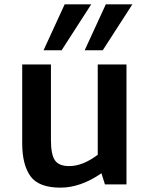

<svg xmlns="http://www.w3.org/2000/svg" viewBox="-20 -847 687 882"><path d="M82 0ZM561 -551V0H462L446 -51Q350 15 258 15Q158 15 120 -37.5Q82 -90 82 -189V-551H214V-204Q214 -138 232 -111Q250 -84 298 -84Q360 -84 429 -136V-551ZM277 -827H399L263 -616H180ZM466 -827H588L452 -616H369Z"/></svg>

Font: MartelSansBold
Style: Bold
Weight: 700
Designer: Dan Reynolds and Mathieu Réguer
Foundry: Dan Reynolds and Mathieu Réguer
Version: Version 1.002; ttfautohint (v1.1) -l 5 -r 5 -G 72 -x 0 -D la